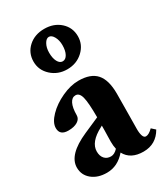

<svg xmlns="http://www.w3.org/2000/svg" viewBox="-187 -835 819 934"><g transform="rotate(-30 222.0 -368.5)"><path d="M216.8 -521Q165 -521 128.7 -554.2Q92.3 -587.4 92.3 -635.3Q92.3 -684.1 127.4 -716.1Q162.6 -748 216.8 -748Q270.5 -748 305.9 -716.1Q341.3 -684.1 341.3 -635.3Q341.3 -587.9 305.4 -554.4Q269.5 -521 216.8 -521ZM254.4 -635.3Q254.4 -662.6 243.2 -682.9Q231.9 -703.1 216.8 -703.1Q202.1 -703.1 190.9 -683.1Q179.7 -663.1 179.7 -635.3Q179.7 -604.5 189.9 -585.2Q200.2 -565.9 216.8 -565.9Q233.4 -565.9 243.9 -585Q254.4 -604 254.4 -635.3ZM132.3 11.2Q81.5 11.2 49.3 -15.1Q17.1 -41.5 17.1 -83.5Q17.1 -155.3 138.2 -208.5L225.1 -246.6Q225.1 -328.6 216.8 -360.4Q208.5 -392.1 187 -392.1Q166.5 -392.1 155.3 -369.4Q144 -346.7 144 -305.2Q144 -284.7 124.5 -272.5Q105 -260.3 72.3 -260.3Q24.4 -260.3 24.4 -301.3Q24.4 -332 57.6 -366.2Q90.8 -400.4 140.4 -423.3Q189.9 -446.3 234.4 -446.3Q302.7 -446.3 334.2 -410.6Q365.7 -375 365.7 -298.3Q365.7 -254.9 364.7 -184.3Q363.8 -113.8 363.8 -103.5Q363.3 -79.1 368.4 -63.2Q373.5 -47.4 384.8 -47.4Q401.4 -47.4 423.8 -69.8L444.3 -51.3Q408.7 11.2 337.9 11.2Q265.6 11.2 237.8 -41Q193.4 11.2 132.3 11.2ZM140.1 -103Q140.1 -77.6 153.3 -62.7Q166.5 -47.9 189 -47.9Q208.5 -47.9 227.5 -68.4Q223.1 -86.9 223.1 -109.9Q223.1 -120.1 223.6 -138.4Q224.1 -156.7 224.4 -171.6Q224.6 -186.5 224.6 -200.2L216.8 -195.8Q140.1 -155.8 140.1 -103Z"/></g></svg>

Font: Elstob Grade
Style: Regular
Weight: 400
Designer: Peter S. Baker
Version: Version 1.015